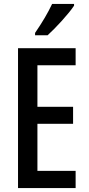

<svg xmlns="http://www.w3.org/2000/svg" viewBox="-20 -1053 452 980"><path d="M358 -1024V-1033H246C225 -988 196 -939 159 -885V-873H223C265 -911 332 -984 358 -1024ZM366 -93V-181H171V-421H353V-508H171V-720H366V-807H72V-93Z"/></svg>

Font: Noto Sans Kannada UI ExtraCondensed Medium
Style: Regular
Weight: 500
Width: 2
Designer: Jelle Bosma - Monotype Design Team
Foundry: Monotype Imaging Inc.
Version: Version 2.005